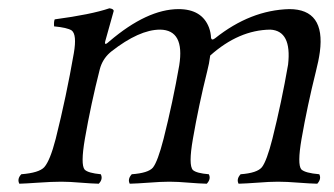

<svg xmlns="http://www.w3.org/2000/svg" viewBox="-20 -441 811 466"><path d="M246.6 -313Q228.5 -296.9 222.2 -272.9Q200.7 -188.5 186 -104Q175.3 -41.5 185.5 -29.3Q193.8 -21 224.6 -18.1Q230.5 -6.3 219.7 4.9Q201.2 4.4 176.3 2.4Q148.4 0 128.9 0Q106 0 71.8 2.4Q43.5 4.4 26.9 4.9Q21 -6.8 31.7 -18.1Q74.7 -21.5 87.4 -35.2Q101.6 -51.3 115.2 -104Q141.1 -207.5 159.2 -312Q167 -357.4 153.8 -367.2Q143.1 -374 111.3 -377Q110.4 -388.7 112.8 -394Q201.2 -405.8 245.6 -420.9Q256.3 -419.4 255.9 -414.1Q255.4 -413.1 235.4 -340.8Q233.4 -332.5 238.3 -335Q240.7 -336.4 245.6 -340.8Q336.9 -418.5 413.1 -418.9Q470.2 -418.9 487.3 -374Q491.7 -361.8 492.2 -349.1Q493.7 -341.8 502 -348.1Q587.9 -416.5 682.1 -418.9Q770 -418.9 756.3 -314.9Q753.4 -293.5 746.6 -267.1Q726.1 -185.1 711.9 -104Q701.2 -42 711.4 -29.8Q720.7 -21 754.9 -18.1Q760.7 -6.8 750 4.9Q731 4.4 705.1 2.4Q675.3 0 654.8 0Q634.3 0 604.5 2.4Q577.1 4.4 559.1 4.9Q553.2 -6.3 564 -18.1Q604 -21 615.7 -35.2Q627.4 -50.3 641.1 -104Q663.6 -193.8 679.2 -284.2Q688.5 -366.2 636.2 -369.1Q559.6 -368.2 490.2 -306.2Q487.8 -286.6 482.9 -268.1Q462.4 -186 448.2 -104Q437 -40 448.2 -28.3Q457 -20.5 486.8 -18.1Q492.7 -6.8 481.9 4.9Q462.9 4.4 438.5 2.4Q411.1 0 391.1 0Q370.6 0 340.3 2.4Q313 4.4 294.9 4.9Q289.1 -6.3 299.8 -18.1Q339.8 -21 351.1 -34.2Q362.8 -48.8 377 -104Q399.4 -192.9 415 -282.2Q428.7 -368.2 368.7 -369.1Q317.9 -369.1 250 -315.9Q247.6 -314 246.6 -313Z"/></svg>

Font: Linux Libertine Display Slanted O
Style: Slanted
Weight: 400
Designer: Philipp H. Poll
Foundry: Philipp H. Poll
Version: Version 5.0.9